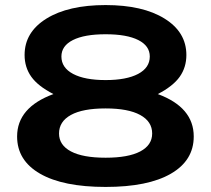

<svg xmlns="http://www.w3.org/2000/svg" viewBox="-20 -719 826 751"><path d="M393.1 12.2Q226.6 12.2 136.7 -39.6Q46.9 -91.3 46.9 -185.1Q46.9 -298.8 189 -351.1Q128.9 -381.8 102.5 -418.7Q76.2 -455.6 76.2 -503.9Q76.2 -593.3 161.6 -646.2Q247.1 -699.2 393.1 -699.2Q538.6 -699.2 623.8 -646.2Q709 -593.3 709 -503.9Q709 -455.6 682.9 -418.7Q656.7 -381.8 597.2 -351.1Q737.8 -299.3 737.8 -185.1Q737.8 -91.3 648.4 -39.6Q559.1 12.2 393.1 12.2ZM565.9 -498Q565.9 -539.6 521 -562.3Q476.1 -585 393.1 -585Q310.1 -585 265.1 -562.3Q220.2 -539.6 220.2 -498Q220.2 -454.1 265.9 -429.9Q311.5 -405.8 393.1 -405.8Q474.6 -405.8 520.3 -429.9Q565.9 -454.1 565.9 -498ZM575.2 -196.8Q575.2 -243.7 528.3 -269.3Q481.4 -294.9 393.1 -294.9Q303.7 -294.9 257.3 -269.3Q210.9 -243.7 210.9 -196.8Q210.9 -151.4 257.6 -126.7Q304.2 -102.1 393.1 -102.1Q481.9 -102.1 528.6 -126.7Q575.2 -151.4 575.2 -196.8Z"/></svg>

Font: Archivo Expanded
Style: Bold
Weight: 700
Width: 7
Designer: Hector Gatti
Foundry: Omnibus-Type
Version: Version 2.001